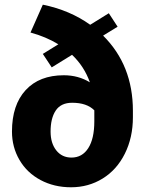

<svg xmlns="http://www.w3.org/2000/svg" viewBox="-20 -791 609 821"><path d="M420.9 -638.7Q548.3 -512.2 548.3 -317.4V-289.6Q548.3 -203.1 513.9 -134Q479.5 -64.9 418.9 -27.6Q358.4 9.8 283.7 9.8Q211.4 9.8 153.3 -21.2Q95.2 -52.2 63.2 -107.2Q31.2 -162.1 31.2 -228.5Q31.2 -342.3 89.8 -405.8Q148.4 -469.2 252.9 -469.2Q314.9 -469.2 364.3 -439Q340.3 -506.8 288.1 -556.6L201.2 -502.9L163.1 -560.5L229.5 -601.6Q176.8 -633.8 110.4 -651.9L163.1 -771Q278.3 -747.6 365.7 -685.1L445.3 -734.4L482.9 -676.8ZM285.6 -117.2Q331.5 -117.2 357.4 -157.5Q383.3 -197.8 383.3 -272V-319.3Q351.1 -351.6 288.6 -351.6Q240.7 -351.6 218.5 -318.6Q196.3 -285.6 196.3 -228.5Q196.3 -178.7 220.7 -147.9Q245.1 -117.2 285.6 -117.2Z"/></svg>

Font: Sadagaat-English
Style: Regular
Weight: 900
Designer: Ahmed alsheikh
Foundry: Ahmed alsheikh Design
Version: Version 2.137;January 17, 2018;FontCreator 11.0.0.2408 64-bi